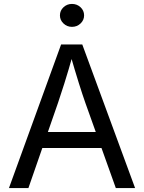

<svg xmlns="http://www.w3.org/2000/svg" viewBox="-20 -953 730 973"><path d="M25.4 0 289.6 -727.5H397L664.6 0H566.9L412.6 -431.6Q398.4 -471.7 379.6 -531.5Q360.8 -591.3 334 -684.1H351.6Q325.2 -590.3 305.9 -529.5Q286.6 -468.8 273.9 -431.6L124 0ZM158.2 -203.1V-284.2H531.7V-203.1ZM344.7 -816.9Q319.8 -816.9 301.8 -834Q283.7 -851.1 283.7 -875Q283.7 -899.4 301.8 -916.3Q319.8 -933.1 344.7 -933.1Q370.1 -933.1 388.2 -916.3Q406.2 -899.4 406.2 -875Q406.2 -851.1 388.2 -834Q370.1 -816.9 344.7 -816.9Z"/></svg>

Font: Inter Variable LoSnoCo
Style: Regular
Weight: 400
Designer: Rasmus Andersson
Foundry: rsms
Version: Version 4.000;git-a52131595; featfreeze: case,dlig,ss01,ss02